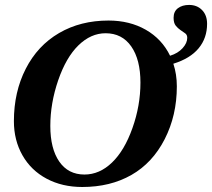

<svg xmlns="http://www.w3.org/2000/svg" viewBox="-20 -745 856 775"><path d="M815.9 -648.9Q815.9 -591.3 781.7 -550Q747.6 -508.8 679.7 -487.8Q693.8 -445.3 693.8 -396.5Q693.8 -279.3 644.8 -183.3Q595.7 -87.4 510.5 -38.8Q425.3 9.8 312 9.8Q231 9.8 168.2 -23.7Q105.5 -57.1 70.8 -117.9Q36.1 -178.7 36.1 -255.9Q36.1 -374 84 -467.5Q131.8 -561 218.5 -611.6Q305.2 -662.1 418 -662.1Q503.4 -662.1 568.6 -624.8Q633.8 -587.4 666.5 -520Q698.2 -529.8 717 -550.5Q735.8 -571.3 735.8 -592.3Q735.8 -604.5 727.3 -610.6Q718.8 -616.7 708.3 -623.8Q697.8 -630.9 689.2 -641.6Q680.7 -652.3 680.7 -673.3Q680.7 -698.7 698.2 -711.9Q715.8 -725.1 743.2 -725.1Q775.4 -725.1 795.7 -704.3Q815.9 -683.6 815.9 -648.9ZM546.9 -411.6Q546.9 -504.4 509.8 -557.6Q472.7 -610.8 406.2 -610.8Q346.7 -610.8 296.6 -562Q246.6 -513.2 214.8 -420.7Q183.1 -328.1 183.1 -236.8Q183.1 -145 219.2 -92.8Q255.4 -40.5 320.8 -40.5Q381.8 -40.5 432.1 -88.9Q482.4 -137.2 514.6 -228Q546.9 -318.8 546.9 -411.6Z"/></svg>

Font: Liberation Serif
Style: Bold Italic
Weight: 700
Italic angle: -16.333°
Designer: Steve Matteson
Foundry: Ascender Corporation
Version: Version 2.1.5